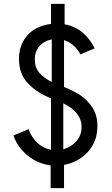

<svg xmlns="http://www.w3.org/2000/svg" viewBox="-20 -850 578 994"><path d="M242.2 6.3Q195.3 0.5 155.5 -22.5Q115.7 -45.4 88.6 -78.9Q61.5 -112.3 49.8 -148.4L127.9 -181.6Q142.1 -140.6 172.6 -111.3Q203.1 -82 244.1 -74.7V-340.8Q168.5 -371.1 123.3 -419.9Q78.1 -468.8 78.1 -544.9Q78.1 -595.7 99.1 -634.8Q120.1 -673.8 157.7 -697.3Q195.3 -720.7 244.1 -726.1V-830.1H314.5V-724.1Q370.6 -713.9 409.4 -679.9Q448.2 -646 469.7 -599.6L396.5 -568.4Q384.8 -591.8 362.5 -612.3Q340.3 -632.8 311.5 -642.1V-399.9Q356.4 -381.8 393.3 -358.6Q430.2 -335.4 457.3 -294.9Q484.4 -254.4 484.4 -196.3Q484.4 -143.6 461.4 -101.3Q438.5 -59.1 398.9 -32Q359.4 -4.9 311.5 3.9V124H242.2ZM248 -425.8V-646Q210 -639.2 185.1 -612.1Q160.2 -585 160.2 -542Q160.2 -500.5 183.6 -473.1Q207 -445.8 248 -425.8ZM402.3 -192.4Q402.3 -269.5 307.6 -314.9V-77.1Q348.6 -88.4 375.5 -119.1Q402.3 -149.9 402.3 -192.4Z"/></svg>

Font: Reddit Sans Chocolate
Style: Regular
Weight: 400
Designer: Stephen Hutchings
Foundry: Reddit
Version: Version 1.013